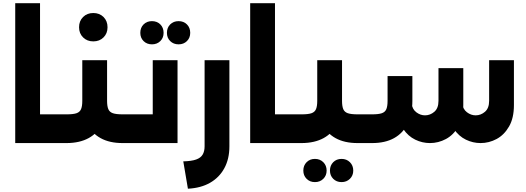

<svg xmlns="http://www.w3.org/2000/svg" viewBox="-20 -886 3257 1189"><path d="M222.1 0V-177.9H338.9V0ZM74.3 0V-866.3H227.9V0ZM338.9 0V-177.9Q348.1 -177.9 353.5 -153.8Q358.9 -129.7 358.9 -90Q358.9 -49.1 353.5 -24.6Q348.1 0 338.9 0Z M339 0V-177.9H394Q433.6 -177.9 454 -184.9Q474.4 -192 482 -210.3Q489.6 -228.6 489.6 -261.4V-513.4H643.1V-261.4Q643.1 -178.4 614.1 -120.1Q585.1 -61.9 529.7 -31.2Q474.3 -0.6 394 0ZM738.7 0Q658.4 0 603 -30.6Q547.6 -61.3 518.6 -119.9Q489.6 -178.4 489.6 -261.4H643.1Q643.1 -228.6 650.7 -210.3Q658.3 -192 678.9 -184.9Q699.6 -177.9 738.7 -177.9H775.1V0ZM775.1 0V-177.9Q784.4 -177.9 789.8 -153.8Q795.1 -129.7 795.1 -90Q795.1 -49.1 789.8 -24.6Q784.4 0 775.1 0ZM339 0Q329.7 0 324.4 -24.6Q319 -49.1 319 -90.4Q319 -130.1 324.4 -154Q329.7 -177.9 339 -177.9ZM557.7 -629.7Q519.4 -629.7 494.5 -654.4Q469.6 -679 469.6 -717.3Q469.6 -756 494.5 -780.7Q519.4 -805.4 557.7 -805.4Q596.4 -805.4 621.1 -780.7Q645.9 -756 645.9 -717.3Q645.9 -679 621.1 -654.4Q596.4 -629.7 557.7 -629.7Z M925.9 -513.4H1079.4V0H775V-177.9H925.9ZM775 0Q765.7 0 760.4 -24.5Q755 -49 755 -90.3Q755 -130.1 760.4 -154Q765.7 -177.9 775 -177.9ZM1085.9 -611.4Q1054.4 -611.4 1034.1 -631.5Q1013.7 -651.6 1013.7 -682.5Q1013.7 -714.7 1034.1 -734.9Q1054.4 -755.1 1085.9 -755.1Q1117.3 -755.1 1137.6 -734.9Q1158 -714.7 1158 -682.5Q1158 -651.6 1137.6 -631.5Q1117.3 -611.4 1085.9 -611.4ZM921 -611.4Q889.6 -611.4 869.2 -631.5Q848.9 -651.6 848.9 -682.5Q848.9 -714.7 869.2 -734.9Q889.6 -755.1 921 -755.1Q952.4 -755.1 972.8 -734.9Q993.1 -714.7 993.1 -682.5Q993.1 -651.6 972.8 -631.5Q952.4 -611.4 921 -611.4Z M1115 113.3Q1165.9 112 1194.6 101.8Q1223.3 91.6 1235.1 71.1Q1247 50.7 1247 20.3V-513.4H1400.6V20.3Q1400.6 98.4 1369.1 156Q1337.7 213.6 1280.5 246.1Q1223.3 278.7 1143.7 282.6Z M1677.1 0V-177.9H1793.9V0ZM1529.3 0V-866.3H1682.9V0ZM1793.9 0V-177.9Q1803.1 -177.9 1808.5 -153.8Q1813.9 -129.7 1813.9 -90Q1813.9 -49.1 1808.5 -24.6Q1803.1 0 1793.9 0Z M1794 0V-177.9H1849Q1888.6 -177.9 1909 -184.9Q1929.4 -192 1937 -210.3Q1944.6 -228.6 1944.6 -261.4V-513.4H2098.1V-261.4Q2098.1 -178.4 2069.1 -120.1Q2040.1 -61.9 1984.7 -31.2Q1929.3 -0.6 1849 0ZM2193.7 0Q2113.4 0 2058 -30.6Q2002.6 -61.3 1973.6 -119.9Q1944.6 -178.4 1944.6 -261.4H2098.1Q2098.1 -228.6 2105.7 -210.3Q2113.3 -192 2133.9 -184.9Q2154.6 -177.9 2193.7 -177.9H2230.1V0ZM2230.1 0V-177.9Q2239.4 -177.9 2244.8 -153.8Q2250.1 -129.7 2250.1 -90Q2250.1 -49.1 2244.8 -24.6Q2239.4 0 2230.1 0ZM1794 0Q1784.7 0 1779.4 -24.6Q1774 -49.1 1774 -90.4Q1774 -130.1 1779.4 -154Q1784.7 -177.9 1794 -177.9ZM2095.1 241.7Q2064 241.7 2043.6 221.4Q2023.3 201.1 2023.3 170.4Q2023.3 138.9 2043.6 118.4Q2064 98 2095.1 98Q2126.3 98 2146.9 118.4Q2167.6 138.9 2167.6 170.4Q2167.6 201.1 2146.9 221.4Q2126.3 241.7 2095.1 241.7ZM1930.3 241.7Q1899.1 241.7 1878.8 221.4Q1858.4 201.1 1858.4 170.4Q1858.4 138.9 1878.8 118.4Q1899.1 98 1930.3 98Q1961.4 98 1982.1 118.4Q2002.7 138.9 2002.7 170.4Q2002.7 201.1 1982.1 221.4Q1961.4 241.7 1930.3 241.7Z M2956.1 0Q2908.9 0 2865.1 -21.1Q2821.3 -42.3 2790.7 -87.1Q2760.1 -131.9 2753.7 -201.4L2842.4 -246.9Q2846.3 -210 2871.5 -190.9Q2896.7 -171.7 2925.6 -171.7Q2957.6 -171.7 2983.3 -193.8Q3009 -215.9 3009 -261.4V-513.4H3162.6V-235.7Q3162.6 -155 3132.4 -102.7Q3102.3 -50.4 3055.3 -25.2Q3008.3 0 2956.1 0ZM2230 0V-177.9H2284.6Q2324.1 -177.9 2344.6 -184.9Q2365 -192 2372.6 -210.3Q2380.1 -228.6 2380.1 -261.4V-415H2533.7V-261.4Q2533.7 -178.4 2504.7 -119.9Q2475.7 -61.3 2420.3 -30.6Q2364.9 0 2284.6 0ZM2642.6 0Q2595.3 0 2551.5 -21.1Q2507.7 -42.3 2477.1 -87.1Q2446.6 -131.9 2440.1 -201.4L2528.9 -246.9Q2532.7 -210 2557.9 -190.9Q2583.1 -171.7 2612 -171.7Q2644 -171.7 2669.7 -193.8Q2695.4 -215.9 2695.4 -261.4V-463.9H2849V-235.7Q2849 -155 2818.9 -102.7Q2788.7 -50.4 2741.7 -25.2Q2694.7 0 2642.6 0ZM2230 0Q2220.7 0 2215.4 -24.6Q2210 -49.1 2210 -90.4Q2210 -130.1 2215.4 -154Q2220.7 -177.9 2230 -177.9Z"/></svg>

Font: Alexandria
Style: Regular
Weight: 400
Designer: Mohamed Gaber
Foundry: Kief Type Foundry
Version: Version 5.100